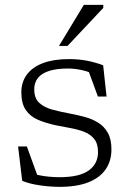

<svg xmlns="http://www.w3.org/2000/svg" viewBox="-20 -736 516 765"><path d="M254 -500.5Q294 -500.5 326.2 -494.2Q358.5 -488 391 -476L404.5 -351.5H370L326.5 -470L377 -432Q340.5 -448.5 310 -455.8Q279.5 -463 251.5 -463Q184.5 -463 150.5 -442Q116.5 -421 116.5 -380Q116.5 -344 136.8 -325.8Q157 -307.5 190 -298.8Q223 -290 261 -283Q290 -277.5 318.8 -269.8Q347.5 -262 371.2 -247.2Q395 -232.5 409.5 -207Q424 -181.5 424 -140.5Q424 -94.5 400.8 -61Q377.5 -27.5 331.8 -9.5Q286 8.5 217.5 8.5Q180.5 8.5 138.8 2.5Q97 -3.5 68.5 -15.5L52 -152.5H87L136 -17.5L92 -50.5Q109.5 -43.5 131.2 -38.8Q153 -34 175.5 -32Q198 -30 217 -30Q296 -30 333.2 -56.5Q370.5 -83 370.5 -130.5Q370.5 -164 354.8 -183Q339 -202 313.5 -211.5Q288 -221 258 -226.2Q228 -231.5 199 -237.5Q161 -246 130.8 -259Q100.5 -272 82.8 -297.8Q65 -323.5 65 -368Q65 -409 87 -438.8Q109 -468.5 151.2 -484.5Q193.5 -500.5 254 -500.5ZM215 -553 314 -716.5H391.5V-704.5L249 -553Z"/></svg>

Font: Newsreader 9pt Light
Style: Regular
Weight: 300
Designer: Hugues Gentile
Foundry: Production Type
Version: Version 1.003